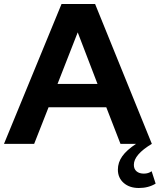

<svg xmlns="http://www.w3.org/2000/svg" viewBox="-24 -720 799 961"><path d="M671 221Q624 221 595 195.5Q566 170 566 129Q566 93 588 62Q610 31 657 0H579L508 -183H219L147 0H-4L284 -700H452L736 0Q646 54 646 105Q646 126 659.5 137.5Q673 149 696 149Q719 149 735 137L755 199Q719 221 671 221ZM264 -300H464L365 -558Z"/></svg>

Font: Red Hat Display
Style: Bold
Weight: 700
Designer: Pentagram, MCKL
Foundry: Pentagram, MCKL
Version: Version 1.023; ttfautohint (v1.8.3)